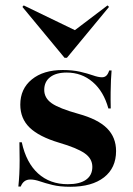

<svg xmlns="http://www.w3.org/2000/svg" viewBox="-20 -693 500 724"><path d="M245.2 11.3Q205.6 11.3 177.8 4.4Q150 -2.4 130.2 -9.3Q110.5 -16.1 94.4 -16.1Q68.5 -16.1 58.1 10.5H49.2Q51.6 -12.9 52.8 -36.3Q54 -59.7 54 -88.7Q54 -117.7 53.2 -156.5H62.1Q79 -79 123.8 -38.7Q168.5 1.6 235.5 1.6Q280.6 1.6 304.4 -15.3Q328.2 -32.3 328.2 -63.7Q328.2 -95.2 298.8 -115.3Q269.4 -135.5 203.2 -154.8Q127.4 -177.4 91.9 -211.7Q56.5 -246 56.5 -298.4Q56.5 -358.1 100 -393.5Q143.5 -429 216.9 -429Q253.2 -429 281.5 -422.6Q309.7 -416.1 330.2 -408.9Q350.8 -401.6 364.5 -401.6Q374.2 -401.6 380.6 -407.3Q387.1 -412.9 391.9 -427.4H400.8Q399.2 -409.7 398.4 -390.3Q397.6 -371 397.2 -345.6Q396.8 -320.2 397.6 -283.9H388.7Q371 -348.4 329.4 -383.9Q287.9 -419.4 231.5 -419.4Q191.1 -419.4 169 -402Q146.8 -384.7 146.8 -354Q146.8 -323.4 175 -303.6Q203.2 -283.9 275.8 -263.7Q349.2 -243.5 383.5 -209.3Q417.7 -175 417.7 -123.4Q417.7 -59.7 372.2 -24.2Q326.6 11.3 245.2 11.3ZM385.5 -672.6 391.1 -666.9 232.3 -475H223.4L64.5 -666.9L69.4 -672.6L286.3 -567.7L241.9 -563.7Z"/></svg>

Font: Playfair 144pt SemiExpanded ExtraBold
Style: Regular
Weight: 800
Width: 6
Designer: Claus Eggers Sørensen
Foundry: Claus Eggers Sørensen
Version: Version 2.203